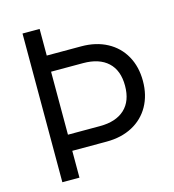

<svg xmlns="http://www.w3.org/2000/svg" viewBox="-113 -859 865 954"><g transform="rotate(-15 320.0 -382.5)"><path d="M90 -765H178V-628H355Q431 -628 488 -597.5Q545 -567 576 -511.5Q607 -456 607 -383Q607 -310 576 -254.5Q545 -199 488 -168.5Q431 -138 355 -138H178V0H90ZM343 -221Q425 -221 470 -262.5Q515 -304 515 -383Q515 -462 470 -503.5Q425 -545 343 -545H178V-221Z"/></g></svg>

Font: Application
Style: Regular
Weight: 400
Designer: Wei Huang
Foundry: Wei Huang
Version: Version 0.012